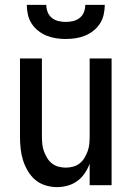

<svg xmlns="http://www.w3.org/2000/svg" viewBox="-20 -760 540 788"><path d="M214 8Q190 8 166 0.5Q142 -7 124 -22.5Q106 -38 93.5 -59.5Q81 -81 74 -104Q67 -127 64.5 -151.5Q62 -176 62 -200V-520H152V-200Q152 -185 153.5 -169.5Q155 -154 160 -140Q165 -126 173 -112.5Q181 -99 193 -89.5Q205 -80 220 -76Q235 -72 250 -72Q265 -72 280 -76Q295 -80 307 -89.5Q319 -99 327 -112.5Q335 -126 340 -140Q345 -154 346.5 -169.5Q348 -185 348 -200V-520H438V0H348V-88Q340 -67 327.5 -48.5Q315 -30 297 -17Q279 -4 257.5 2Q236 8 214 8ZM250 -600Q230 -600 210 -603Q190 -606 171.5 -613.5Q153 -621 137 -633.5Q121 -646 110 -663Q99 -680 94.5 -700Q90 -720 90 -740H170Q170 -725 175.5 -710.5Q181 -696 193 -686.5Q205 -677 220 -673.5Q235 -670 250 -670Q265 -670 280 -673.5Q295 -677 307 -686.5Q319 -696 324.5 -710.5Q330 -725 330 -740H410Q410 -720 405.5 -700Q401 -680 390 -663Q379 -646 363 -633.5Q347 -621 328.5 -613.5Q310 -606 290 -603Q270 -600 250 -600Z"/></svg>

Font: Iosevka SS10 Medium
Style: Regular
Weight: 500
Monospace: yes
Designer: Belleve Invis
Foundry: Belleve Invis
Version: Version 28.0.6; ttfautohint (v1.8.4)